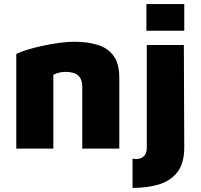

<svg xmlns="http://www.w3.org/2000/svg" viewBox="-20 -730 985 943"><path d="M60 -465Q77 -474 110 -484.5Q143 -495 184.5 -504Q226 -513 268 -519Q310 -525 344 -525Q410 -525 460 -509.5Q510 -494 538 -455.5Q566 -417 566 -347V0H384V-303Q384 -323 378.5 -337.5Q373 -352 362.5 -360.5Q352 -369 336.5 -373Q321 -377 301 -377Q282 -377 263.5 -371.5Q245 -366 242 -361V0H60ZM631 193V49Q651 53 667 48.5Q683 44 692 30.5Q701 17 701 -5V-509H883L885 -7Q885 73 850.5 116.5Q816 160 758 176.5Q700 193 631 193ZM699 -579V-710H885V-579Z"/></svg>

Font: Maven Pro Black
Style: Regular
Weight: 900
Designer: Joe Prince
Foundry: Joe Prince
Version: Version 2.103